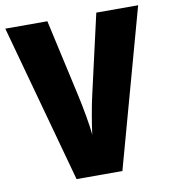

<svg xmlns="http://www.w3.org/2000/svg" viewBox="-81 -784 761 854"><g transform="rotate(-10 300.0 -357.0)"><path d="M600 -714H411L330 -358C319 -313 304 -224 299 -182C296 -224 279 -314 269 -359L190 -714H0L196 0H403Z"/></g></svg>

Font: Noto Sans Georgian Condensed Black
Style: Regular
Weight: 900
Width: 3
Designer: Monotype Design Team, Akaki Razmadze
Foundry: Google LLC
Version: Version 2.005